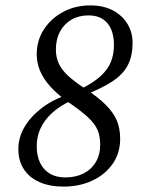

<svg xmlns="http://www.w3.org/2000/svg" viewBox="-20 -680 551 711"><path d="M215 11Q164 11 126.5 -5.5Q89 -22 68.5 -53Q48 -84 48 -128Q48 -172 71.5 -211Q95 -250 136 -281Q177 -312 230 -329V-337L243 -307Q200 -287 172 -261Q144 -235 130 -204.5Q116 -174 116 -139Q116 -103 128.5 -77Q141 -51 164.5 -37Q188 -23 222 -23Q260 -23 289 -37.5Q318 -52 334.5 -79.5Q351 -107 351 -144Q351 -175 341.5 -198Q332 -221 306 -245.5Q280 -270 231 -303Q191 -332 165.5 -360.5Q140 -389 128 -418.5Q116 -448 116 -479Q116 -530 142.5 -571Q169 -612 214 -636Q259 -660 314 -660Q363 -660 398 -641.5Q433 -623 452 -591.5Q471 -560 471 -521Q471 -474 454 -440Q437 -406 397.5 -379.5Q358 -353 291 -327V-321L276 -349Q325 -373 352 -397.5Q379 -422 390.5 -450.5Q402 -479 402 -513Q402 -546 392 -570.5Q382 -595 361 -609Q340 -623 308 -623Q272 -623 245 -607.5Q218 -592 202.5 -563.5Q187 -535 187 -497Q187 -468 197.5 -445Q208 -422 231 -400.5Q254 -379 293 -353Q341 -322 370 -293.5Q399 -265 412 -235Q425 -205 425 -166Q425 -113 397 -73Q369 -33 321.5 -11Q274 11 215 11Z"/></svg>

Font: Source Serif 4
Style: Italic
Weight: 400
Italic angle: -12°
Designer: Frank Grießhammer
Foundry: Adobe Systems Incorporated
Version: Version 4.004;hotconv 1.0.116;makeotfexe 2.5.65601